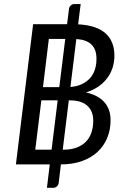

<svg xmlns="http://www.w3.org/2000/svg" viewBox="-20 -792 584 925"><path d="M312.5 -750Q313.5 -758.8 320.8 -765.6Q328.1 -772.5 337.9 -772.5H368.7L356.4 -674.8Q402.3 -672.4 435.3 -661.1Q468.3 -649.9 489.5 -630.4Q510.7 -610.8 521 -584Q531.2 -557.1 531.2 -524.4Q531.2 -494.1 522.7 -466.8Q514.2 -439.5 497.1 -416.3Q480 -393.1 454.3 -375.2Q428.7 -357.4 394 -346.7Q453.1 -333.5 482.9 -299.6Q512.7 -265.6 512.7 -212.9Q512.7 -166 496.3 -127Q480 -87.9 449.2 -59.6Q418.5 -31.2 374 -15.6Q329.6 0 273.4 0L262.7 89.8Q261.7 98.6 254.4 105.7Q247.1 112.8 237.3 112.8H206.1L219.7 0H56.6L139.6 -675.3H303.2ZM286.1 -70.8Q321.8 -70.8 348.6 -80.8Q375.5 -90.8 393.6 -109.1Q411.6 -127.4 420.4 -153.3Q429.2 -179.2 429.2 -211.4Q429.2 -255.9 401.1 -282.2Q373 -308.6 314.9 -308.6H311.5L282.2 -70.8ZM444.8 -508.8Q444.8 -553.7 421.1 -577.1Q397.5 -600.6 347.7 -604L319.3 -373Q350.6 -375.5 374 -386.5Q397.5 -397.5 413.3 -415Q429.2 -432.6 437 -456.3Q444.8 -480 444.8 -508.8ZM149.9 -70.8H228.5L257.8 -308.6H179.2ZM187 -372.1H265.6L294.4 -604.5H215.3Z"/></svg>

Font: Carlito
Style: Italic
Weight: 400
Italic angle: -7°
Designer: Lukasz Dziedzic
Foundry: tyPoland Lukasz Dziedzic
Version: Version 1.104